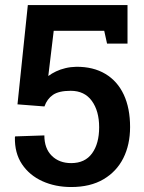

<svg xmlns="http://www.w3.org/2000/svg" viewBox="-20 -731 571 761"><path d="M262.2 10.3Q199.2 10.3 147.9 -12.9Q96.7 -36.1 67.1 -80.3Q37.6 -124.5 39.1 -187.5L40 -190.4L155.8 -194.3Q155.8 -142.6 185.3 -113.5Q214.8 -84.5 262.2 -84.5Q316.9 -84.5 345 -123.3Q373 -162.1 373 -226.6Q373 -291 344 -331.1Q314.9 -371.1 260.3 -371.1Q213.4 -371.1 189.9 -355Q166.5 -338.9 156.2 -309.1L49.3 -317.4L90.3 -710.9H485.4V-558.1H404.3L393.1 -608.9H192.9L171.4 -429.7Q185.1 -439.9 202.1 -448Q219.2 -456.1 239.3 -460.9Q259.3 -465.8 282.2 -466.3Q349.6 -466.8 397.5 -438.2Q445.3 -409.7 470.5 -356Q495.6 -302.2 495.6 -227.5Q495.6 -157.7 468.8 -104.2Q441.9 -50.8 389.9 -20.3Q337.9 10.3 262.2 10.3Z"/></svg>

Font: Roboto Slab LO Medium
Style: Regular
Weight: 500
Designer: Google
Version: Version 2.000